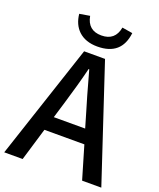

<svg xmlns="http://www.w3.org/2000/svg" viewBox="-169 -1052 960 1156"><g transform="rotate(20 311.0 -474.5)"><path d="M479 -938Q462 -790 308 -790Q232 -790 187 -832Q146 -871 139 -938L205 -949Q221 -861 308 -861Q396 -861 412 -949ZM409 -301 380 -400Q361 -460 310 -645H306Q279 -535 238 -400L208 -301ZM437 -210H181L118 0H0L244 -736H378L622 0H499Z"/></g></svg>

Font: Noto Sans S Chinese Medium
Style: Regular
Weight: 500
Designer: Ryoko NISHIZUKA  (kana & ideographs); Paul D. Hunt (Latin, Greek & Cyrillic); Wenlong ZHANG  (bopomofo); Sandoll Communi
Foundry: Adobe Systems Incorporated
Version: Version 1.000;PS 1;hotconv 1.0.78;makeotf.lib2.5.61930